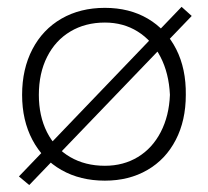

<svg xmlns="http://www.w3.org/2000/svg" viewBox="-20 -510 601 555"><path d="M34.7 0 504.9 -490.2 534.2 -463.9 64.5 24.9ZM283.2 12.2Q211.9 12.2 157.7 -18.6Q103.5 -49.3 73.7 -105.7Q43.9 -162.1 43.9 -235.8Q43.9 -310.5 73.7 -367.7Q103.5 -424.8 157.7 -456.1Q211.9 -487.3 283.2 -487.3Q354 -487.3 407.2 -456.1Q460.4 -424.8 489.3 -367.9Q518.1 -311 517.1 -235.8Q517.1 -161.6 488 -105.5Q459 -49.3 406 -18.6Q353 12.2 283.2 12.2ZM283.2 -30.8Q336.9 -30.8 378.7 -56.2Q420.4 -81.5 444.6 -128.2Q468.8 -174.8 471.2 -235.8Q468.3 -298.3 443.8 -345.7Q419.4 -393.1 377.9 -418.9Q336.4 -444.8 283.2 -444.8Q226.6 -444.8 183.3 -418.9Q140.1 -393.1 116.2 -345.7Q92.3 -298.3 92.3 -235.8Q92.3 -174.8 115.7 -128.2Q139.2 -81.5 182.6 -56.2Q226.1 -30.8 283.2 -30.8Z"/></svg>

Font: DavidDev Light
Style: Regular
Weight: 300
Designer: David.dev
Foundry: David.dev
Version: Version 1.001;FEAKit 1.0